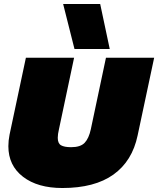

<svg xmlns="http://www.w3.org/2000/svg" viewBox="-20 -934 794 964"><path d="M354 -688 297 -914H483L531 -688ZM293 10Q169 10 95.5 -46.5Q22 -103 22 -200Q22 -228 28 -258L110 -644H352L276 -285Q270 -260 270 -242Q270 -214 286.5 -204.5Q303 -195 337 -195Q384 -195 405 -217Q426 -239 436 -285L512 -644H754L671 -254Q644 -125 549.5 -57.5Q455 10 293 10Z"/></svg>

Font: Kanit Black
Style: Italic
Weight: 900
Italic angle: -12°
Designer: Katatrad Team
Foundry: CadsonDemak
Version: Version 2.000; ttfautohint (v1.8.3)